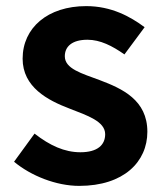

<svg xmlns="http://www.w3.org/2000/svg" viewBox="-20 -594 535 628"><path d="M239 14C385 14 462 -65 462 -163C462 -267 380 -304 306 -332C247 -354 192 -369 192 -410C192 -442 216 -464 266 -464C308 -464 347 -444 387 -416L453 -505C406 -540 344 -574 262 -574C136 -574 54 -503 54 -402C54 -309 136 -266 207 -239C266 -216 324 -197 324 -155C324 -120 299 -96 243 -96C191 -96 143 -118 93 -157L26 -65C81 -19 164 14 239 14Z"/></svg>

Font: Noto Sans CJK JP Bold
Style: Regular
Weight: 700
Designer: Ryoko NISHIZUKA (kana & ideographs); Paul D. Hunt (Latin, Greek & Cyrillic); Wenlong ZHANG (bopomofo); Sandoll Communica
Foundry: Adobe Systems Incorporated
Version: Version 1.004;PS 1.004;hotconv 1.0.82;makeotf.lib2.5.63406